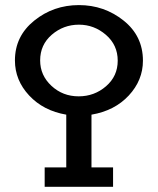

<svg xmlns="http://www.w3.org/2000/svg" viewBox="-20 -720 615 747"><path d="M38.1 -484.9Q38.1 -579.1 113 -639.6Q188 -700.2 287.1 -700.2Q385.3 -700.2 460.7 -640.1Q536.1 -580.1 536.1 -483.9Q536.1 -407.7 481 -348.4Q425.8 -289.1 335.9 -273.9V-68.8H419.9V6.8H153.8V-68.8H237.8V-273.9Q148.9 -289.1 93.5 -348.4Q38.1 -407.7 38.1 -484.9ZM136.2 -484.9Q136.2 -426.8 180.2 -386Q224.1 -345.2 286.1 -345.2Q347.2 -345.2 392.6 -384.5Q438 -423.8 438 -483.9Q438 -544.9 392.1 -584.5Q346.2 -624 287.1 -624Q227.1 -624 181.6 -585Q136.2 -545.9 136.2 -484.9Z"/></svg>

Font: CMU Concrete
Style: Bold
Weight: 700
Version: Version 0.7.0